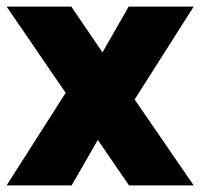

<svg xmlns="http://www.w3.org/2000/svg" viewBox="-20 -559 604 579"><path d="M386 -259 564 0H369L275 -137L196 0H0L178 -279L0 -539H195L289 -401L368 -539H564Z"/></svg>

Font: Exo Black
Style: Regular
Weight: 900
Designer: Natanael Gama
Foundry: Natanael Gama
Version: Version 1.500; ttfautohint (v1.6)